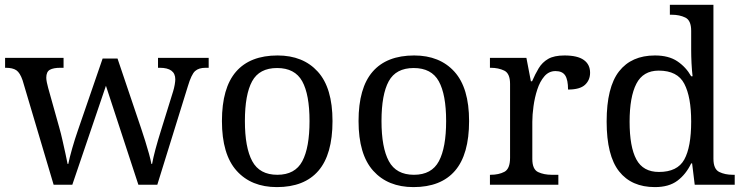

<svg xmlns="http://www.w3.org/2000/svg" viewBox="-20 -762 3068 792"><path d="M73.2 -430.7Q62.5 -461.9 47.4 -472.2Q32.2 -482.4 3.9 -482.4H1V-523.4H242.2V-482.4H229.5Q200.2 -482.4 185.5 -474.1Q170.9 -465.8 170.9 -441.4Q170.9 -433.6 173.3 -421.9Q175.8 -410.2 178.7 -399.4L224.6 -235.4Q231.4 -211.9 237.8 -183.1Q244.1 -154.3 250 -128.4Q255.9 -102.5 258.8 -85.9H261.7Q266.6 -110.4 277.8 -149.9Q289.1 -189.5 301.8 -225.6L403.3 -520.5H464.8L562.5 -231.4Q570.3 -208 579.1 -180.2Q587.9 -152.3 594.7 -127.4Q601.6 -102.5 604.5 -85.9H607.4Q616.2 -135.7 645.5 -228.5L694.3 -385.7Q698.2 -398.4 700.7 -412.6Q703.1 -426.8 703.1 -434.6Q703.1 -482.4 638.7 -482.4H631.8V-523.4H840.8V-482.4H828.1Q799.8 -482.4 784.7 -468.8Q769.5 -455.1 754.9 -406.2L628.9 0H550.8L417 -408.2L278.3 0H201.2Z M1122.1 9.8Q1016.6 9.8 956.1 -57.6Q895.5 -125 895.5 -262.7Q895.5 -399.4 953.6 -466.3Q1011.7 -533.2 1125 -533.2Q1230.5 -533.2 1291 -466.3Q1351.6 -399.4 1351.6 -262.7Q1351.6 -125 1293.5 -57.6Q1235.4 9.8 1122.1 9.8ZM1124 -41Q1197.3 -41 1227.1 -97.2Q1256.8 -153.3 1256.8 -262.7Q1256.8 -372.1 1226.6 -426.8Q1196.3 -481.4 1123 -481.4Q1049.8 -481.4 1020 -426.8Q990.2 -372.1 990.2 -262.7Q990.2 -153.3 1020.5 -97.2Q1050.8 -41 1124 -41Z M1685.5 9.8Q1580.1 9.8 1519.5 -57.6Q1459 -125 1459 -262.7Q1459 -399.4 1517.1 -466.3Q1575.2 -533.2 1688.5 -533.2Q1793.9 -533.2 1854.5 -466.3Q1915 -399.4 1915 -262.7Q1915 -125 1856.9 -57.6Q1798.8 9.8 1685.5 9.8ZM1687.5 -41Q1760.7 -41 1790.5 -97.2Q1820.3 -153.3 1820.3 -262.7Q1820.3 -372.1 1790 -426.8Q1759.8 -481.4 1686.5 -481.4Q1613.3 -481.4 1583.5 -426.8Q1553.7 -372.1 1553.7 -262.7Q1553.7 -153.3 1584 -97.2Q1614.3 -41 1687.5 -41Z M2001 0V-41H2003.9Q2037.1 -41 2060.5 -53.2Q2084 -65.4 2084 -111.3V-416Q2084 -459 2060.1 -470.7Q2036.1 -482.4 2003.9 -482.4H2001V-523.4H2151.4L2169.9 -426.8H2174.8Q2187.5 -456.1 2202.1 -480.5Q2216.8 -504.9 2241.2 -519Q2265.6 -533.2 2308.6 -533.2Q2362.3 -533.2 2388.2 -514.6Q2414.1 -496.1 2414.1 -461.9Q2414.1 -431.6 2393.1 -412.1Q2372.1 -392.6 2323.2 -392.6Q2323.2 -432.6 2311.5 -450.7Q2299.8 -468.8 2271.5 -468.8Q2244.1 -468.8 2225.6 -447.3Q2207 -425.8 2196.3 -392.6Q2185.5 -359.4 2180.7 -323.7Q2175.8 -288.1 2175.8 -259.8V-106.4Q2175.8 -63.5 2199.7 -52.2Q2223.6 -41 2255.9 -41H2283.2V0Z M2681.6 9.8Q2585 9.8 2533.7 -55.2Q2482.4 -120.1 2482.4 -260.7Q2482.4 -402.3 2533.7 -467.8Q2585 -533.2 2681.6 -533.2Q2738.3 -533.2 2773.9 -509.3Q2809.6 -485.4 2831.1 -447.3H2836.9Q2834 -471.7 2832.5 -501.5Q2831.1 -531.2 2831.1 -554.7V-634.8Q2831.1 -677.7 2807.1 -689.5Q2783.2 -701.2 2751 -701.2H2743.2V-742.2H2922.9V-107.4Q2922.9 -64.5 2946.8 -52.7Q2970.7 -41 3002.9 -41H3010.7V0H2845.7L2835 -87.9H2831.1Q2809.6 -43 2774.4 -16.6Q2739.3 9.8 2681.6 9.8ZM2698.2 -52.7Q2774.4 -52.7 2802.7 -104Q2831.1 -155.3 2831.1 -260.7Q2831.1 -362.3 2802.7 -416.5Q2774.4 -470.7 2697.3 -470.7Q2632.8 -470.7 2605 -416.5Q2577.1 -362.3 2577.1 -259.8Q2577.1 -156.2 2605 -104.5Q2632.8 -52.7 2698.2 -52.7Z"/></svg>

Font: Noto Serif Todhri
Style: Regular
Weight: 400
Designer: Mikhail Merkuryev
Version: Version 1.000; ttfautohint (v1.8.4.7-5d5b)